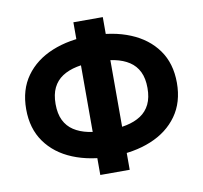

<svg xmlns="http://www.w3.org/2000/svg" viewBox="-80 -809 947 895"><g transform="rotate(-10 393.5 -361.5)"><path d="M175.8 -361.3Q175.8 -407 191 -438.2Q206.3 -469.5 235 -488.3Q263.7 -507.1 303.7 -515.5Q343.8 -523.9 393.3 -523.9Q442.9 -523.9 482.9 -515.5Q522.9 -507.1 551.6 -488.3Q580.3 -469.5 595.6 -438.2Q610.8 -407 610.8 -361.3Q610.8 -315.9 595.6 -284.5Q580.3 -253.2 551.6 -234.4Q522.9 -215.6 482.9 -207.2Q442.9 -198.7 393.3 -198.7Q343.8 -198.7 303.7 -207.2Q263.7 -215.6 235 -234.4Q206.3 -253.2 191 -284.5Q175.8 -315.9 175.8 -361.3ZM36.6 -361.3Q36.6 -269.5 82.3 -205.7Q127.9 -141.8 208.5 -108.8Q289.1 -75.7 393.3 -75.7Q497.8 -75.7 578.2 -108.8Q658.7 -141.8 704.3 -205.7Q750 -269.5 750 -361.3Q750 -453.6 704.3 -517.2Q658.7 -580.8 578.2 -613.9Q497.8 -647 393.3 -647Q289.1 -647 208.5 -613.9Q127.9 -580.8 82.3 -517.2Q36.6 -453.6 36.6 -361.3ZM323.7 0H462.9V-722.7H323.7Z"/></g></svg>

Font: Giphurs
Style: Regular
Weight: 400
Version: Version 2.010